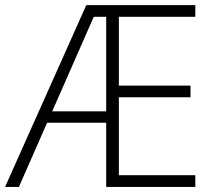

<svg xmlns="http://www.w3.org/2000/svg" viewBox="-21 -734 848 754"><path d="M746.1 0H396V-252H164.1L53.2 0H-1L317.9 -713.9H746.1V-668H445.8V-397.9H727.1V-352.1H445.8V-45.9H746.1ZM184.1 -296.9H396V-668H347.2Z"/></svg>

Font: Zoram GWeb Light
Style: Regular
Weight: 300
Foundry: Ascender Corporation
Version: Version 1.000